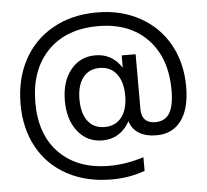

<svg xmlns="http://www.w3.org/2000/svg" viewBox="-55 -749 1006 933"><g transform="rotate(-5 447.5 -282.5)"><path d="M621.1 -471.2V-203.1Q621.1 -169.4 638.2 -151.6Q655.3 -133.8 688 -133.8Q734.9 -133.8 757.3 -169.4Q779.8 -205.1 779.8 -282.2Q779.8 -439.5 691.7 -531.2Q603.5 -623 450.2 -623Q294.4 -623 204.8 -530.5Q115.2 -438 115.2 -278.8Q115.2 -121.1 204.6 -31.5Q293.9 58.1 448.2 58.1Q528.8 58.1 615.2 30.8V97.2Q540 125 454.1 125Q331.5 125 238.3 75.4Q145 25.9 94 -65.7Q43 -157.2 43 -277.8Q43 -399.9 93.5 -493.4Q144 -586.9 236.8 -638.4Q329.6 -689.9 450.2 -689.9Q569.3 -689.9 661.1 -638.9Q752.9 -587.9 802.5 -497.8Q852.1 -407.7 852.1 -293Q852.1 -185.1 809.1 -127.4Q766.1 -69.8 689 -69.8Q636.7 -69.8 603 -90.6Q569.3 -111.3 558.1 -149.9Q537.1 -110.8 502.9 -89.4Q468.8 -67.9 424.8 -67.9Q350.6 -67.9 304.7 -125.2Q258.8 -182.6 258.8 -275.9Q258.8 -368.7 304.7 -425.8Q350.6 -482.9 424.8 -482.9Q507.3 -482.9 553.2 -411.1V-471.2ZM330.1 -275.9Q330.1 -207.5 359.1 -169.7Q388.2 -131.8 440.9 -131.8Q493.7 -131.8 523.4 -169.7Q553.2 -207.5 553.2 -275.9Q553.2 -343.3 523.2 -381.6Q493.2 -419.9 440.9 -419.9Q388.2 -419.9 359.1 -381.8Q330.1 -343.8 330.1 -275.9Z"/></g></svg>

Font: Overused Grotesk
Style: Regular
Weight: 400
Version: Version 0.002